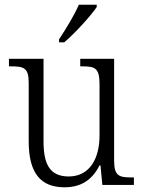

<svg xmlns="http://www.w3.org/2000/svg" viewBox="-20 -786 610 816"><path d="M231 -619V-606H253C299 -645 368 -721 391 -756V-766H315C296 -721 260 -663 231 -619ZM254 10C323 10 371 -20 403 -83H407L415 0H549V-32H537C487 -32 465 -38 465 -103V-536H321V-504H329C384 -504 403 -497 403 -428V-210C403 -112 361 -36 272 -36C189 -36 165 -92 165 -186V-536H18V-504H28C82 -504 102 -497 102 -434V-185C102 -49 154 10 254 10Z"/></svg>

Font: Noto Serif Georgian SemiCondensed Light
Style: Regular
Weight: 300
Width: 4
Designer: Monotype Design Team, Akaki Razmadze
Foundry: Google LLC
Version: Version 2.003